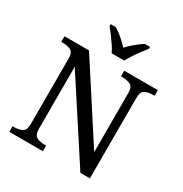

<svg xmlns="http://www.w3.org/2000/svg" viewBox="-209 -1087 1181 1242"><g transform="rotate(30 381.5 -465.5)"><path d="M38 0V-42H51Q85 -42 109 -54.5Q133 -67 133 -114V-604Q133 -648 108.5 -660Q84 -672 51 -672H38V-714H221L579 -161V-604Q579 -648 554.5 -660Q530 -672 497 -672H484V-714H735V-672H722Q688 -672 664 -659.5Q640 -647 640 -600V0H569L194 -576V-114Q194 -67 218 -54.5Q242 -42 276 -42H289V0ZM357 -771Q347 -794 329 -820.5Q311 -847 292 -873Q273 -899 257 -918V-931H296Q325 -914 353.5 -889Q382 -864 404 -840Q427 -864 456 -889Q485 -914 513 -931H552V-918Q537 -899 517.5 -873Q498 -847 480.5 -820.5Q463 -794 452 -771Z"/></g></svg>

Font: Noto Serif Dives Akuru
Style: Regular
Weight: 400
Designer: Fernando Caro
Foundry: Fernando Caro
Version: Version 2.000; ttfautohint (v1.8.4.7-5d5b)